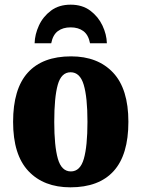

<svg xmlns="http://www.w3.org/2000/svg" viewBox="-20 -791 605 821"><path d="M281 10Q167 10 101.5 -59.5Q36 -129 36 -270Q36 -411 99 -480.5Q162 -550 284 -550Q398 -550 463.5 -480.5Q529 -411 529 -270Q529 -129 466 -59.5Q403 10 281 10ZM283 -58Q323 -58 338.5 -112Q354 -166 354 -270Q354 -375 338 -428.5Q322 -482 282 -482Q242 -482 227 -428.5Q212 -375 212 -270Q212 -166 227.5 -112Q243 -58 283 -58ZM128 -606Q129 -644 146.5 -682Q164 -720 198 -745.5Q232 -771 282 -771Q332 -771 366 -745.5Q400 -720 418 -682Q436 -644 437 -606H365Q358 -642 336.5 -658Q315 -674 282 -674Q249 -674 227.5 -658Q206 -642 199 -606Z"/></svg>

Font: Noto Serif Condensed Black
Style: Regular
Weight: 900
Width: 3
Designer: Monotype Design Team
Foundry: Monotype Imaging Inc.
Version: Version 2.015; ttfautohint (v1.8.4.7-5d5b)